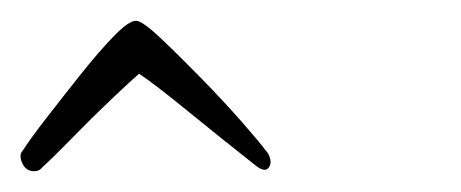

<svg xmlns="http://www.w3.org/2000/svg" viewBox="-128 -801 444 185"><path d="M-95 -636Q-105 -636 -108 -648Q-109 -653 -106 -656Q-99 -667 -83.5 -687Q-68 -707 -50.5 -729Q-33 -751 -18.5 -766Q-4 -781 3 -781Q9 -781 26.5 -764.5Q44 -748 66 -725.5Q88 -703 105.5 -683Q123 -663 128 -656Q131 -653 132 -649Q134 -643 130.5 -639Q127 -635 119 -641Q86 -667 53.5 -693.5Q21 -720 6 -730Q-1 -724 -20 -706Q-39 -688 -57.5 -669Q-76 -650 -87 -640Q-90 -636 -95 -636Z"/></svg>

Font: Oooh Baby
Style: Normal
Weight: 400
Designer: Robert E. Leuschke
Foundry: Robert E. Leuschke
Version: Version 1.011; ttfautohint (v1.8.3)